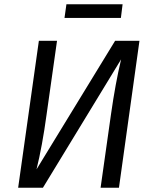

<svg xmlns="http://www.w3.org/2000/svg" viewBox="-20 -879 715 899"><path d="M537 0H451L500 -346Q520 -487 547 -601L181 0H65L162 -688H247L198 -342Q178 -195 151 -86L519 -688H633ZM282 -795 291 -859H554L546 -795Z"/></svg>

Font: Fira Sans Book
Style: Italic
Weight: 350
Italic angle: -8°
Designer: bBox Type GmbH & Carrois Corporate GbR & Edenspiekermann AG
Foundry: bBox Type GmbH & Carrois Corporate GbR & Edenspiekermann AG
Version: Version 4.301